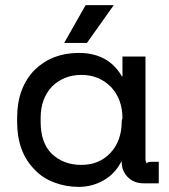

<svg xmlns="http://www.w3.org/2000/svg" viewBox="-20 -717 660 751"><path d="M116 -444Q184 -510 288 -510Q404 -510 457 -418H459V-496H549V-96Q549 -85 554 -78Q558 -84 570 -84H595H601V0H542Q504 0 480 -24Q456 -48 456 -84H454Q429 -36 384 -11Q340 14 288 14Q238 14 193 -3Q147 -20 116 -53Q47 -122 47 -240V-256Q47 -374 116 -444ZM456 -242Q456 -248 459 -254Q459 -329 414 -377Q367 -424 299 -424Q229 -424 183 -378Q139 -331 139 -256V-240Q139 -159 182 -116Q228 -72 298 -72Q368 -72 412 -119Q456 -166 456 -242ZM231 -549 315 -697H425L320 -549Z"/></svg>

Font: Rilu
Style: Bold
Weight: 500
Designer: Alí Sinisterra
Foundry: Alí Sinisterra
Version: ""